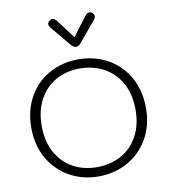

<svg xmlns="http://www.w3.org/2000/svg" viewBox="-103 -1066 1026 1163"><g transform="rotate(-10 410.0 -484.5)"><path d="M58 -350Q58 -458 104.5 -540Q151 -622 231.5 -666Q312 -710 410 -710Q508 -710 588.5 -666Q669 -622 716 -540Q763 -458 763 -350Q763 -242 716 -160.5Q669 -79 588.5 -34.5Q508 10 410 10Q312 10 232 -34.5Q152 -79 105 -160.5Q58 -242 58 -350ZM699 -350Q699 -446 660.5 -514.5Q622 -583 556.5 -618Q491 -653 410 -654Q328 -654 263 -618.5Q198 -583 160 -514Q122 -445 122 -350Q122 -255 160 -186.5Q198 -118 263 -82.5Q328 -47 410 -47Q492 -47 557.5 -82.5Q623 -118 661 -186.5Q699 -255 699 -350ZM382 -803 276 -930Q268 -941 268 -950Q268 -962 281 -972Q289 -978 297 -978Q311 -978 325 -960L411 -846L497 -960Q511 -979 525 -979Q534 -979 541 -973Q554 -964 554 -951Q554 -940 545 -929L440 -803Q427 -787 411 -787Q396 -787 382 -803Z"/></g></svg>

Font: Kodchasan Light
Style: Regular
Weight: 300
Version: Version 1.000; ttfautohint (v1.6)